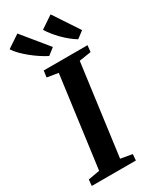

<svg xmlns="http://www.w3.org/2000/svg" viewBox="-276 -1082 937 1150"><g transform="rotate(-30 193.0 -507.0)"><path d="M-6.5 0 -2.5 -42.5 77 -56.5 161 -685.5 84 -698 90 -743H393L388 -698L306 -685.5L222 -56.5L302 -42.5L298.5 0ZM410 -837.5 362.5 -801.5Q338.5 -816 316 -834.5Q293.5 -853 273.8 -873.2Q254 -893.5 237.2 -914.5Q220.5 -935.5 208 -956L293.5 -1013.5ZM208 -837.5 162 -801.5Q137 -814 109.8 -832Q82.5 -850 56.8 -871Q31 -892 10 -913.5Q-11 -935 -23.5 -955L64 -1013.5Z"/></g></svg>

Font: Merriweather 36pt
Style: Bold Italic
Weight: 700
Italic angle: -7.8°
Version: Version 2.101